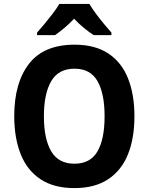

<svg xmlns="http://www.w3.org/2000/svg" viewBox="-20 -954 762 984"><path d="M669 -358Q669 -246 636 -163.5Q603 -81 534.5 -35.5Q466 10 361 10Q256 10 187.5 -35.5Q119 -81 86 -164Q53 -247 53 -359Q53 -530 129 -627.5Q205 -725 362 -725Q467 -725 535 -680Q603 -635 636 -552.5Q669 -470 669 -358ZM205 -358Q205 -242 242.5 -178.5Q280 -115 361 -115Q443 -115 479.5 -178Q516 -241 516 -358Q516 -475 479.5 -538.5Q443 -602 362 -602Q280 -602 242.5 -538Q205 -474 205 -358ZM438 -934Q451 -912 470.5 -885.5Q490 -859 511.5 -833Q533 -807 551 -787V-774H460Q437 -789 410.5 -810.5Q384 -832 360 -858Q335 -832 309.5 -810.5Q284 -789 262 -774H170V-787Q187 -806 209 -832.5Q231 -859 251.5 -886Q272 -913 284 -934Z"/></svg>

Font: Noto Sans Devanagari UI SemiCondensed
Style: Bold
Weight: 700
Width: 4
Designer: Jelle Bosma - Monotype Design Team
Foundry: Monotype Imaging Inc.
Version: Version 2.004; ttfautohint (v1.8.4.7-5d5b)